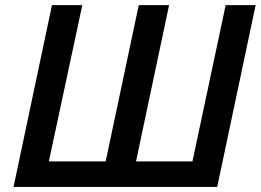

<svg xmlns="http://www.w3.org/2000/svg" viewBox="-20 -734 1024 754"><path d="M33.2 0 184.1 -713.9H303.2L171.9 -100.1H395L524.9 -713.9H644L514.2 -100.1H735.8L866.2 -713.9H983.9L833 0Z"/></svg>

Font: Open Sans Semibold
Style: Italic
Weight: 600
Italic angle: -12°
Foundry: Ascender Corporation
Version: Version 1.10